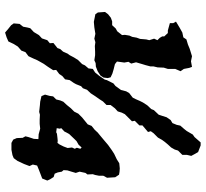

<svg xmlns="http://www.w3.org/2000/svg" viewBox="-47 -721 809 755"><g transform="rotate(90 357.5 -343.5)"><path d="M94 29 79 17 72 7 74 -16 85 -30 88 -46 91 -58 106 -72 118 -92 131 -104 138 -125 150 -135 149 -149 169 -165 173 -176 183 -187 191 -205 197 -213 206 -230 216 -246 232 -262 237 -273 249 -287 251 -304 265 -313 278 -329 293 -351 295 -359 308 -385 318 -393 334 -415 339 -435 346 -447 364 -461 370 -473 377 -489 383 -501 394 -518 409 -534 413 -544 431 -563 436 -578 441 -594 452 -610 464 -617 471 -634 474 -648 487 -663 495 -673 509 -697 519 -704 540 -728H552L578 -718L585 -706L593 -691L589 -674V-656L572 -639L568 -626L560 -612L548 -599L538 -587L530 -576L521 -560L504 -543L496 -532L499 -521L473 -499V-487L455 -469L457 -458L444 -445L429 -430L423 -418L418 -402L406 -391L393 -374V-358L379 -344L370 -330L358 -313L347 -296L333 -281L327 -265L319 -258L311 -238L306 -229L295 -213L292 -195L279 -184L271 -172L255 -160L256 -148L243 -128L231 -111L222 -95L217 -86L210 -70L201 -51L185 -39L179 -23L163 -9L153 7L143 28L127 35L108 41ZM36 -314 29 -324 27 -352 36 -364 50 -375 64 -380H79L92 -394L103 -400L118 -419L117 -430L120 -448L125 -459L128 -476L133 -490L135 -514L138 -526L132 -545L138 -558L129 -567L123 -577V-585L110 -599H100L89 -602L71 -607V-620L65 -631L90 -646L108 -656L127 -660L135 -672L155 -678L172 -685L201 -694L221 -690L243 -694L247 -683L251 -662L260 -649L251 -628V-615V-599L246 -583L245 -559L241 -542V-530L236 -511L232 -498L225 -474L230 -455L223 -444L226 -428L224 -414L222 -399L232 -391L252 -386L269 -381L284 -374L287 -363L285 -346L277 -334L260 -323L242 -316L228 -315L217 -310L197 -313H184L161 -312L146 -314L132 -310L113 -314L88 -310L66 -308ZM542 16 529 9 523 -5 522 -28 516 -39 519 -51 526 -72 527 -90 508 -91 486 -97 467 -95H450L431 -96L420 -93L393 -96L380 -97L358 -102L352 -116L357 -134L359 -148L371 -160L375 -176L380 -188L393 -202L406 -218L419 -231L427 -247L442 -262L469 -284L475 -299L491 -312L501 -323L512 -332L530 -347L550 -364L571 -379L585 -388L606 -398L622 -408L642 -410L656 -409L667 -407L677 -392L679 -360L671 -345V-328L668 -313L665 -304L666 -283L660 -275L655 -252L660 -237L655 -220L650 -204L649 -189L655 -182L658 -166L663 -154L676 -150L685 -136L690 -125L682 -105L661 -97L648 -92L631 -85L627 -68L633 -55L625 -34L613 -8L602 7L590 12L569 16ZM484 -162 500 -160 506 -163 523 -165 534 -166 542 -165 548 -173 556 -189 559 -197 562 -205 560 -222 565 -233 561 -241 565 -255 560 -260 549 -248 535 -240 528 -233 507 -211 502 -202 497 -192 484 -180 486 -174Z"/></g></svg>

Font: Winky Rough SemiBold
Style: Italic
Weight: 600
Italic angle: -8.97852°
Designer: Simon Atzbach
Foundry: typofactur
Version: Version 1.206; ttfautohint (v1.8.4.7-5d5b)